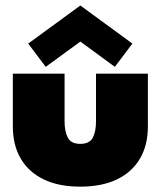

<svg xmlns="http://www.w3.org/2000/svg" viewBox="-20 -686 613 718"><path d="M221.5 -232Q221.5 -194 233.8 -171Q246 -148 280 -148Q315 -148 327 -171Q339 -194 339 -232V-410.5H533V-213Q533 -143 503.2 -92.5Q473.5 -42 417 -15Q360.5 12 280 12Q200 12 143.8 -15Q87.5 -42 57.8 -92.5Q28 -143 28 -213V-410.5H221.5ZM409.5 -436 280.5 -530.5 151 -436 85.5 -523 280.5 -665.5 475 -523Z"/></svg>

Font: League Spartan Thin Black
Style: Regular
Weight: 900
Version: Version 2.002